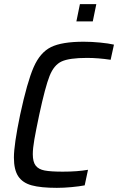

<svg xmlns="http://www.w3.org/2000/svg" viewBox="-20 -897 569 925"><path d="M47 -138Q47 -200 77 -344Q111 -502 142 -573Q173 -644 225.5 -670Q278 -696 383 -696Q421 -696 462 -692Q503 -688 529 -682L513 -609Q453 -618 399 -618Q314 -618 277 -601Q240 -584 219 -531.5Q198 -479 169 -344Q153 -268 145.5 -225Q138 -182 138 -154Q138 -117 152 -99Q166 -81 195.5 -75.5Q225 -70 282 -70Q353 -70 404 -79L388 -4Q362 1 324.5 4.5Q287 8 254 8Q177 8 133 -4Q89 -16 68 -47.5Q47 -79 47 -138ZM348 -794 365 -877H444L427 -794Z"/></svg>

Font: Saira Semi Condensed
Style: Italic
Weight: 400
Width: 4
Italic angle: -12°
Designer: Hector Gatti with collaboration of the Omnibus-Type team
Foundry: Omnibus-Type
Version: Version 1.001; ttfautohint (v1.8)